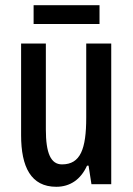

<svg xmlns="http://www.w3.org/2000/svg" viewBox="-20 -707 509 737"><path d="M362 -687H109V-615H362ZM407 -540H311V-256C311 -135 289 -76 218 -76C175 -76 156 -119 156 -210V-540H61V-188C61 -66 99 10 196 10C249 10 290 -18 314 -71H320L331 0H407Z"/></svg>

Font: Noto Sans Armenian ExtraCondensed Medium
Style: Regular
Weight: 500
Width: 2
Designer: Monotype Design Team
Foundry: Monotype Imaging Inc.
Version: Version 2.008